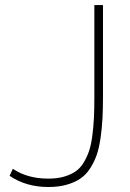

<svg xmlns="http://www.w3.org/2000/svg" viewBox="-20 -730 515 761"><path d="M30.8 -61Q88.4 -22 171.9 -22Q206.1 -22 232.7 -29.5Q259.3 -37.1 278.6 -50Q297.9 -63 311.3 -85Q324.7 -106.9 333 -131.6Q341.3 -156.2 345.9 -191.9Q350.6 -227.5 352.3 -262.5Q354 -297.4 354 -345.2V-710H388.2V-349.1Q388.2 -298.8 386.2 -261.2Q384.3 -223.6 378.7 -184.1Q373 -144.5 363.5 -116.7Q354 -88.9 337.6 -63.2Q321.3 -37.6 298.6 -22.2Q275.9 -6.8 244.1 2.2Q212.4 11.2 171.9 11.2Q83 11.2 18.1 -33.2Z"/></svg>

Font: Rawline ExtraLight
Style: Regular
Weight: 275
Designer: Matt McInerney, Pablo Impallari, Rodrigo Fuenzalida
Foundry: Matt McInerney, Pablo Impallari, Rodrigo Fuenzalida
Version: Version 4.020;PS 004.020;hotconv 1.0.88;makeotf.lib2.5.64775